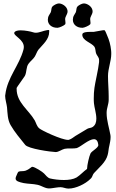

<svg xmlns="http://www.w3.org/2000/svg" viewBox="-20 -894 679 1120"><path d="M378 206H381C421 206 477 180 507 150L512 145C519 138 520 125 528 116C556 85 597 53 608 10C613 -7 613 -27 618 -45C621 -59 625 -77 625 -93C625 -98 625 -102 624 -107C617 -147 602 -192 602 -233V-238C602 -262 614 -287 614 -311V-332C614 -371 610 -411 610 -451C610 -494 629 -538 629 -579C629 -587 629 -594 628 -601C625 -631 617 -661 605 -687C601 -694 596 -714 589 -718C587 -720 536 -709 526 -708C516 -708 462 -711 461 -695C461 -694 460 -693 460 -692C460 -656 513 -646 531 -621C537 -612 537 -594 540 -584C544 -570 558 -561 558 -544V-532C554 -491 534 -408 531 -382C528 -362 527 -341 527 -320C527 -311 527 -301 528 -292C530 -268 542 -232 542 -202C542 -182 537 -164 520 -153C511 -147 499 -148 490 -143L420 -101C407 -93 399 -84 383 -79C382 -78 379 -78 377 -78C339 -78 222 -133 208 -146C194 -159 191 -176 183 -191C146 -255 77 -295 77 -376V-381C77 -384 120 -442 125 -451C137 -474 131 -502 147 -523C158 -538 173 -548 183 -564C191 -577 195 -592 204 -604C230 -635 267 -664 267 -709V-717C267 -718 265 -719 262 -719L254 -718C233 -715 210 -703 189 -703C183 -703 178 -704 172 -706C160 -710 127 -717 101 -717C84 -717 69 -714 64 -705C63 -704 63 -702 63 -701C63 -683 119 -663 119 -620C119 -615 118 -610 117 -605C92 -511 23 -443 11 -342C10 -339 10 -337 10 -335C10 -314 19 -287 21 -268C24 -233 24 -195 42 -164C65 -124 98 -85 127 -49C145 -26 276 -8 305 -7C322 -7 340 -22 357 -26C367 -28 378 -28 388 -28H396C407 -28 417 -28 427 -30L432 -32C453 -40 499 -82 528 -82C541 -82 551 -73 553 -50C554 -50 554 -49 554 -49C554 -31 516 -14 508 1C500 17 488 71 488 89V90C488 91 488 91 487 92C467 106 449 127 427 141C408 152 381 156 353 156C323 156 293 152 272 147C257 143 247 128 237 118C229 109 183 79 168 79C167 79 166 79 165 80C152 90 144 96 128 102C116 106 99 103 89 107C83 110 80 123 77 128C73 136 71 142 71 147C71 163 91 168 118 174C145 179 172 178 199 184C223 189 246 208 272 205L282 204C299 202 316 198 334 198C348 198 363 206 378 206ZM323 -874C312 -874 291 -863 284 -854C279 -847 280 -831 276 -822C271 -812 264 -804 261 -794C260 -789 259 -783 259 -779C259 -750 283 -732 313 -732H316C325 -732 353 -744 360 -752C361 -754 362 -756 362 -760C362 -768 360 -777 360 -782C360 -797 372 -809 374 -823V-827C374 -830 374 -833 373 -836C368 -858 342 -874 323 -874ZM469 -874C458 -874 437 -863 430 -854C425 -847 426 -831 422 -822C417 -812 410 -804 407 -794C406 -789 405 -783 405 -779C405 -750 429 -732 459 -732H462C471 -732 499 -744 506 -752C507 -754 508 -756 508 -760C508 -768 506 -777 506 -782C506 -797 518 -809 520 -823V-827C520 -830 520 -833 519 -836C514 -858 488 -874 469 -874Z"/></svg>

Font: Ancial
Style: Regular
Weight: 400
Designer: Daytona Mess (Anne-Dauphine Borione)
Foundry: Daytona Mess (Anne-Dauphine Borione)
Version: Version 1.000;Glyphs 3.2 (3192)